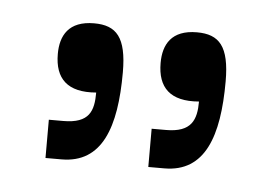

<svg xmlns="http://www.w3.org/2000/svg" viewBox="-29 -597 338 240"><g transform="rotate(5 140.5 -476.5)"><path d="M55 -390C106 -390 122 -436 122 -505C122 -549 109 -563 81 -563C49 -563 39 -544 39 -521C39 -490 55 -474 91 -477C91 -454 86 -438 53 -438H35V-390ZM184 -390C235 -390 251 -436 251 -505C251 -549 238 -563 210 -563C178 -563 168 -544 168 -521C168 -490 184 -474 220 -477C220 -454 214 -438 182 -438H164V-390Z"/></g></svg>

Font: OSH Darker Grotesque Medium
Style: Regular
Weight: 500
Designer: Gabriel Lam
Foundry: TypeRant
Version: Version 1.000;Glyphs 3.1.1 (3148)